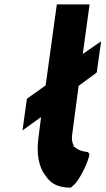

<svg xmlns="http://www.w3.org/2000/svg" viewBox="-20 -852 483 879"><path d="M168 -316 156 -221C146 -147 158 -88 186 -51L191 -44C213 -12 245 7 304 7L310 2L318 -5C347 -30 391 -126 389 -148L382 -156C373 -157 343 -159 321 -180H317L318 -184C312 -195 307 -212 310 -233L340 -459L419 -517L423 -521L443 -663L359 -605L390 -831L389 -832H241L240 -831L189 -461L106 -402L103 -399L83 -255Z"/></svg>

Font: Hussar Woodtype
Style: SeBdObl
Weight: 900
Foundry: Cannot Into Space Fonts
Version: Version 1.07